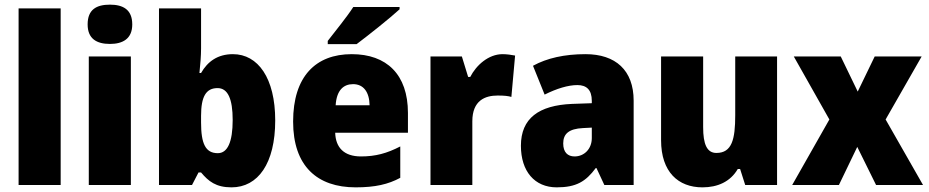

<svg xmlns="http://www.w3.org/2000/svg" viewBox="-20 -889 3996 826"><path d="M241 -93V-853H60V-93Z M453 -869C395 -869 357 -848 357 -784C357 -722 396 -700 453 -700C508 -700 549 -722 549 -784C549 -848 509 -869 453 -869ZM543 -646H362V-93H543Z M845 -681V-853H664V-93H806L834 -147H845C877 -109 909 -83 976 -83C1090 -83 1164 -186 1164 -371C1164 -553 1090 -656 982 -656C916 -656 873 -624 845 -575H838C842 -613 845 -649 845 -681ZM916 -510C960 -510 981 -464 981 -373C981 -278 959 -230 917 -230C864 -230 845 -271 845 -362V-391C845 -473 866 -510 916 -510Z M1699 -849V-859H1500C1471 -814 1423 -756 1390 -713V-699H1514C1566 -738 1659 -812 1699 -849ZM1493 -656C1338 -656 1241 -560 1241 -366C1241 -174 1345 -83 1510 -83C1594 -83 1650 -96 1702 -124V-259C1644 -229 1595 -216 1533 -216C1460 -216 1424 -254 1422 -318H1735V-403C1735 -569 1643 -656 1493 -656ZM1499 -527C1544 -527 1569 -493 1570 -436H1424C1428 -501 1458 -527 1499 -527Z M2142 -656C2082 -656 2029 -609 2003 -558H1994L1967 -646H1832V-93H2012V-367C2012 -457 2067 -478 2121 -478C2150 -478 2167 -476 2180 -472L2196 -650C2181 -653 2160 -656 2142 -656Z M2499 -656C2408 -656 2333 -639 2273 -606L2323 -482C2375 -508 2424 -523 2464 -523C2503 -523 2526 -503 2526 -455V-445L2441 -442C2298 -436 2221 -380 2221 -262C2221 -152 2280 -83 2375 -83C2459 -83 2500 -108 2543 -166H2546L2580 -93H2706V-456C2706 -587 2628 -656 2499 -656ZM2488 -338 2526 -340V-295C2526 -248 2493 -216 2452 -216C2422 -216 2403 -234 2403 -272C2403 -313 2427 -335 2488 -338Z M3323 -646H3143V-393C3143 -290 3129 -231 3062 -231C3021 -231 3005 -269 3005 -342V-646H2824V-286C2824 -149 2898 -83 3002 -83C3067 -83 3122 -107 3154 -162H3164L3186 -93H3323Z M3548 -375 3388 -93H3589L3668 -257L3749 -93H3951L3790 -375L3945 -646H3743L3670 -495L3597 -646H3395Z"/></svg>

Font: Noto Sans Kannada UI SemiCondensed Black
Style: Regular
Weight: 900
Width: 4
Designer: Jelle Bosma - Monotype Design Team
Foundry: Monotype Imaging Inc.
Version: Version 2.005